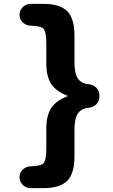

<svg xmlns="http://www.w3.org/2000/svg" viewBox="-20 -790 586 995"><path d="M329 -291Q331 -291 331 -292Q331 -294 329 -294Q270 -317 245 -355.5Q220 -394 220 -462V-562Q220 -624 206 -640Q192 -656 139 -657Q116 -657 98.5 -673.5Q81 -690 81 -713Q81 -736 98 -753Q115 -770 138 -770H205Q291 -770 328.5 -732Q366 -694 366 -605V-467Q366 -410 383 -384Q400 -358 438 -354Q462 -352 478.5 -336Q495 -320 495 -297V-288Q495 -265 478.5 -249Q462 -233 438 -231Q400 -227 383 -201Q366 -175 366 -118V20Q366 109 328.5 147Q291 185 205 185H138Q115 185 98 168Q81 151 81 128Q81 105 98.5 88.5Q116 72 139 72Q192 71 206 55Q220 39 220 -23V-123Q220 -191 245 -229.5Q270 -268 329 -291Z"/></svg>

Font: Rounded Mplus 1c ExtraBold
Style: Regular
Weight: 800
Version: Version 1.059.20150529